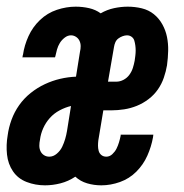

<svg xmlns="http://www.w3.org/2000/svg" viewBox="-31 -548 551 576"><path d="M104 8Q75 8 49 -2Q23 -12 8 -34Q-7 -56 -10 -84.5Q-13 -113 -8 -142Q-5 -165 3.5 -188.5Q12 -212 26.5 -232.5Q41 -253 61 -269Q81 -285 103.5 -295.5Q126 -306 149.5 -311.5Q173 -317 197 -318L209 -393Q211 -401 211 -409.5Q211 -418 207.5 -425.5Q204 -433 197 -437.5Q190 -442 182 -442Q172 -442 163 -435Q154 -428 148.5 -419Q143 -410 140 -399.5Q137 -389 135 -379Q135 -378 134.5 -377.5Q134 -377 134 -376H36Q37 -378 37 -380Q37 -382 38 -384Q42 -412 54.5 -439.5Q67 -467 89 -488Q111 -509 139.5 -518.5Q168 -528 196 -528Q217 -528 236.5 -523.5Q256 -519 271 -508Q290 -519 311 -523.5Q332 -528 352 -528Q374 -528 394.5 -523Q415 -518 430.5 -505.5Q446 -493 456 -475Q466 -457 470 -437Q474 -417 473.5 -395.5Q473 -374 470 -352Q467 -334 460.5 -315Q454 -296 442.5 -279.5Q431 -263 414.5 -250.5Q398 -238 379.5 -230.5Q361 -223 341.5 -220Q322 -217 304 -217H279L264 -127Q263 -119 263 -111Q263 -103 265 -95.5Q267 -88 273 -83Q279 -78 288 -78Q298 -78 306 -85.5Q314 -93 318.5 -102Q323 -111 326 -121Q329 -131 331 -141Q331 -142 331 -142.5Q331 -143 331 -144H429Q429 -142 428.5 -140Q428 -138 428 -136Q423 -108 411 -81Q399 -54 378 -33Q357 -12 329 -2Q301 8 273 8Q251 8 230.5 2Q210 -4 195 -18Q174 -4 150.5 2Q127 8 104 8ZM293 -303H318Q329 -303 339.5 -308.5Q350 -314 357 -323.5Q364 -333 367.5 -344Q371 -355 373 -366Q374 -373 375 -381Q376 -389 376 -396.5Q376 -404 375 -411.5Q374 -419 372 -426Q370 -433 364 -437.5Q358 -442 350 -442Q344 -442 337 -439.5Q330 -437 324 -432.5Q318 -428 315 -421Q312 -414 311 -407ZM117 -78Q129 -78 139.5 -87Q150 -96 155.5 -107.5Q161 -119 164.5 -131Q168 -143 170 -155L182 -230Q165 -226 148 -217Q131 -208 118.5 -194Q106 -180 98.5 -163Q91 -146 89 -129Q87 -120 87 -111Q87 -102 90.5 -94.5Q94 -87 101 -82.5Q108 -78 117 -78Z"/></svg>

Font: Iosevka SS04 Semibold
Style: Italic
Weight: 600
Italic angle: -9°
Monospace: yes
Designer: Belleve Invis
Foundry: Belleve Invis
Version: Version 19.0.0; ttfautohint (v1.8.4)